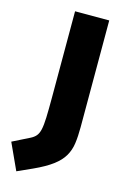

<svg xmlns="http://www.w3.org/2000/svg" viewBox="-204 -777 754 1153"><g transform="rotate(15 173.5 -201.0)"><path d="M20.5 308.6 -54.7 144.5 50.8 91.8Q72.3 81.1 84.7 66.4Q97.2 51.8 103.3 24.7Q109.4 -2.4 111.1 -49.8Q112.8 -97.2 112.8 -173.3V-710.9H325.2V-46.4Q325.2 10.3 319.1 54Q313 97.7 292.2 133.5Q271.5 169.4 229 201.4Q186.5 233.4 113.8 266.6Z"/></g></svg>

Font: Comme Black
Style: Regular
Weight: 900
Version: Version 1.000;gftools[0.9.27]